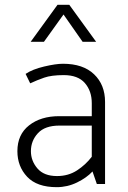

<svg xmlns="http://www.w3.org/2000/svg" viewBox="-20 -762 530 795"><path d="M162 -589H107L218 -742H267L378 -589H322L243 -702ZM216 -33Q263 -33 299 -56.5Q335 -80 360 -113V-242H226Q166 -242 137 -210.5Q108 -179 108 -136Q108 -96 135 -64.5Q162 -33 216 -33ZM241 -498Q324 -498 369.5 -454.5Q415 -411 415 -340V0H381L363 -52Q339 -26 299 -6.5Q259 13 215 13Q133 13 92.5 -30Q52 -73 52 -136Q52 -205 100.5 -243Q149 -281 225 -281H360V-335Q360 -385 331.5 -418Q303 -451 244 -451Q193 -451 163 -440.5Q133 -430 105 -417L86 -456Q114 -475 162.5 -486.5Q211 -498 241 -498Z"/></svg>

Font: Palanquin ExtraLight
Style: Regular
Weight: 275
Designer: Pria Ravichandran
Version: Version 1.001